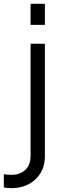

<svg xmlns="http://www.w3.org/2000/svg" viewBox="-83 -765 332 1005"><path d="M77 -635H152V-745H77ZM-23 220Q25 220 64.5 200.5Q104 181 128 143Q152 105 152 50V-536H77V50Q77 100 48.5 125Q20 150 -21 150Q-42 150 -63 147V216Q-55 218 -42.5 219Q-30 220 -23 220Z"/></svg>

Font: Plus Jakarta Sans
Style: Regular
Weight: 400
Designer: Gumpita Rahayu
Foundry: Tokotype
Version: Version 2.004; ttfautohint (v1.8.3)